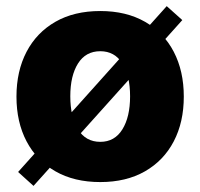

<svg xmlns="http://www.w3.org/2000/svg" viewBox="-20 -589 659 632"><path d="M310.1 10.3Q224.1 10.3 162.4 -25.1Q100.6 -60.5 67.4 -123.8Q34.2 -187 34.2 -271Q34.2 -355 67.4 -418.5Q100.6 -481.9 162.4 -517.3Q224.1 -552.7 310.1 -552.7Q395.5 -552.7 457.3 -517.3Q519 -481.9 552 -418.5Q585 -355 585 -271Q585 -187 552 -123.8Q519 -60.5 457.3 -25.1Q395.5 10.3 310.1 10.3ZM310.1 -122.1Q357.4 -122.1 382.8 -163.1Q408.2 -204.1 408.2 -272Q408.2 -339.8 382.8 -380.1Q357.4 -420.4 310.1 -420.4Q262.2 -420.4 236.8 -380.1Q211.4 -339.8 211.4 -272Q211.4 -204.1 236.8 -163.1Q262.2 -122.1 310.1 -122.1ZM90.3 22.9 39.6 -22.9 528.8 -568.8 580.1 -522.9Z"/></svg>

Font: Inter Extra Bold
Style: Regular
Weight: 800
Designer: Rasmus Andersson
Foundry: rsms
Version: Version 4.000;git-3c8e0fc